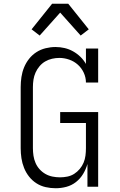

<svg xmlns="http://www.w3.org/2000/svg" viewBox="-20 -993 640 1021"><path d="M276 8Q249 8 222.5 2Q196 -4 173.5 -18.5Q151 -33 134.5 -54Q118 -75 108 -100Q98 -125 94 -151.5Q90 -178 90 -205V-530Q90 -557 94 -583.5Q98 -610 108 -634.5Q118 -659 134.5 -680Q151 -701 173.5 -715.5Q196 -730 222.5 -736.5Q249 -743 275 -743Q300 -743 323.5 -737.5Q347 -732 368.5 -720Q390 -708 407.5 -691Q425 -674 437 -653V-735H502V-554H437Q437 -581 425.5 -606Q414 -631 394 -649Q374 -667 348 -676Q322 -685 296 -685Q276 -685 256.5 -680.5Q237 -676 220 -666Q203 -656 190 -640.5Q177 -625 169 -607Q161 -589 158 -569.5Q155 -550 155 -530V-205Q155 -185 158 -165Q161 -145 169 -126.5Q177 -108 190.5 -93Q204 -78 221.5 -68Q239 -58 259 -54Q279 -50 299 -50Q319 -50 338.5 -54Q358 -58 374.5 -68.5Q391 -79 404 -94.5Q417 -110 424.5 -128Q432 -146 434.5 -165.5Q437 -185 437 -205V-339H300V-397H502V0H445V-121Q437 -93 422 -68Q407 -43 384 -25Q361 -7 333 0.5Q305 8 276 8ZM191 -804 148 -837 257 -973H343L452 -837L409 -804L300 -926Z"/></svg>

Font: Iosevka Etoile Light
Style: Regular
Weight: 300
Designer: Belleve Invis
Foundry: Belleve Invis
Version: Version 25.0.1; ttfautohint (v1.8.4)